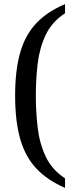

<svg xmlns="http://www.w3.org/2000/svg" viewBox="-20 -779 363 927"><path d="M294 128Q208 91 154.5 33.5Q101 -24 77 -110Q53 -196 53 -317Q53 -438 77 -523.5Q101 -609 154.5 -666Q208 -723 294 -759V-715Q231 -674 201 -611Q171 -548 162 -472.5Q153 -397 153 -317Q153 -238 162 -162Q171 -86 201 -22.5Q231 41 294 82Z"/></svg>

Font: Noto Serif Khmer SemiCondensed
Style: Regular
Weight: 400
Width: 4
Designer: Danh Hong and the Monotype Design Team
Foundry: Monotype Imaging Inc.
Version: Version 2.004; ttfautohint (v1.8.4.7-5d5b)